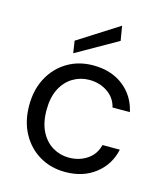

<svg xmlns="http://www.w3.org/2000/svg" viewBox="-111 -821 795 919"><g transform="rotate(15 286.0 -361.5)"><path d="M297 12Q226 12 170 -21Q114 -54 81.5 -113.5Q49 -173 49 -252Q49 -331 81.5 -390.5Q114 -450 170 -483Q226 -516 297 -516Q386 -516 446 -469.5Q506 -423 523 -345H437Q426 -391 387 -417.5Q348 -444 296 -444Q253 -444 216 -422Q179 -400 157 -357.5Q135 -315 135 -252Q135 -189 157 -146Q179 -103 216 -81Q253 -59 296 -59Q348 -59 387 -85.5Q426 -112 437 -159H523Q507 -83 446.5 -35.5Q386 12 297 12ZM188 -547 179 -607 380 -735 392 -663Z"/></g></svg>

Font: DM Sans
Style: Regular
Weight: 400
Designer: Colophon Foundry, Jonny Pinhorn
Foundry: Colophon Foundry
Version: Version 4.004; ttfautohint (v1.8.4.7-5d5b)